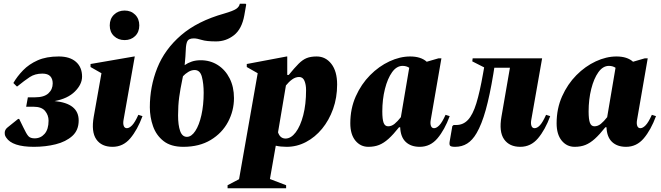

<svg xmlns="http://www.w3.org/2000/svg" viewBox="-20 -770 3509 1020"><path d="M160 10Q45 10 13 -39Q7 -48 6 -53.5Q5 -59 5 -64Q5 -81 20 -93L76 -138H82L104 -93Q120 -59 130.5 -47Q141 -35 164 -35Q196 -35 217 -59Q238 -83 238 -129Q238 -158 219.5 -180.5Q201 -203 158 -203H119L128 -253H166Q214 -253 237 -274Q260 -295 260 -327Q260 -351 247 -365Q234 -379 205 -379Q166 -379 138 -360.5Q110 -342 72 -311H69L51 -329Q71 -364 102.5 -396.5Q134 -429 180 -449.5Q226 -470 292 -470Q351 -470 383.5 -441.5Q416 -413 416 -363Q416 -322 378 -284Q340 -246 270 -233Q398 -221 398 -130Q398 -78 364 -47.5Q330 -17 276 -3.5Q222 10 160 10Z M642 -557Q608 -557 585.5 -578.5Q563 -600 563 -635Q563 -670 585.5 -692Q608 -714 642 -714Q676 -714 698 -692Q720 -670 720 -635Q720 -600 698 -578.5Q676 -557 642 -557ZM578 10Q519 10 491.5 -30Q464 -70 478 -150L519 -381L461 -414V-430L693 -470H696L636 -131Q633 -113 637.5 -101Q642 -89 654 -89Q667 -89 682 -104.5Q697 -120 715 -160L737 -153Q710 -80 672 -35Q634 10 578 10Z M1254 -750H1285L1288 -746L1278 -689Q1265 -616 1223 -583Q1181 -550 1128 -550Q1077 -550 1051.5 -558Q1026 -566 1010 -566Q983 -566 975.5 -551.5Q968 -537 967 -506Q966 -475 961 -424Q978 -436 999 -443Q1020 -450 1046 -450Q1097 -450 1137 -424.5Q1177 -399 1200 -353.5Q1223 -308 1223 -249Q1223 -182 1191.5 -122.5Q1160 -63 1099.5 -26.5Q1039 10 954 10Q888 10 849 -20.5Q810 -51 793 -99.5Q776 -148 776 -200Q776 -310 815.5 -409Q855 -508 942 -583Q1029 -658 1171 -698Q1219 -712 1235 -723Q1251 -734 1254 -750ZM926 -157Q926 -105 937 -74Q948 -43 973 -43Q997 -43 1017.5 -74Q1038 -105 1050 -158.5Q1062 -212 1062 -277Q1062 -326 1052.5 -362Q1043 -398 1014 -398Q997 -398 980.5 -388Q964 -378 952 -365Q951 -358 949 -350Q938 -298 932 -254Q926 -210 926 -157Z M1189 230V214L1250 182L1349 -381L1291 -414V-430L1503 -470H1506V-372H1514Q1545 -410 1566.5 -431.5Q1588 -453 1609.5 -461.5Q1631 -470 1662 -470Q1710 -470 1740.5 -430.5Q1771 -391 1771 -321Q1771 -251 1749.5 -191Q1728 -131 1691 -86Q1654 -41 1605.5 -15.5Q1557 10 1503 10Q1471 10 1445 4L1414 181L1500 214V230ZM1569 -361Q1550 -361 1532 -348Q1514 -335 1499 -316L1457 -67Q1468 -34 1497 -34Q1526 -34 1551 -67Q1576 -100 1591 -158Q1606 -216 1606 -291Q1606 -320 1597.5 -340.5Q1589 -361 1569 -361Z M1937 10Q1895 10 1868 -23Q1841 -56 1841 -115Q1841 -193 1870 -258Q1899 -323 1946 -370.5Q1993 -418 2049 -444Q2105 -470 2159 -470Q2216 -470 2247 -442L2309 -460H2325L2268 -131Q2265 -113 2269.5 -101Q2274 -89 2286 -89Q2299 -89 2314 -104.5Q2329 -120 2347 -160L2369 -153Q2342 -80 2304 -35Q2266 10 2210 10Q2163 10 2135.5 -16Q2108 -42 2106 -94H2100Q2069 -55 2044 -32.5Q2019 -10 1994 0Q1969 10 1937 10ZM2011 -178Q2011 -136 2018 -117.5Q2025 -99 2042 -99Q2060 -99 2076 -112Q2092 -125 2110 -148V-150L2154 -410Q2139 -420 2119 -420Q2087 -420 2063 -386.5Q2039 -353 2025 -297.5Q2011 -242 2011 -178Z M2744 10Q2686 10 2658 -30Q2630 -70 2644 -150L2689 -410H2606L2601 -378Q2582 -263 2560.5 -186Q2539 -109 2512 -63Q2490 -25 2462 -7.5Q2434 10 2398 10Q2376 10 2371 4Q2366 -2 2369 -19L2383 -100L2390 -106H2404Q2441 -106 2466.5 -133.5Q2492 -161 2510.5 -221Q2529 -281 2546 -378L2552 -412L2489 -444L2491 -460H2860L2802 -131Q2799 -113 2803.5 -101Q2808 -89 2820 -89Q2834 -89 2848.5 -104.5Q2863 -120 2881 -160L2903 -153Q2876 -80 2838 -35Q2800 10 2744 10Z M3033 10Q2991 10 2964 -23Q2937 -56 2937 -115Q2937 -193 2966 -258Q2995 -323 3042 -370.5Q3089 -418 3145 -444Q3201 -470 3255 -470Q3312 -470 3343 -442L3405 -460H3421L3364 -131Q3361 -113 3365.5 -101Q3370 -89 3382 -89Q3395 -89 3410 -104.5Q3425 -120 3443 -160L3465 -153Q3438 -80 3400 -35Q3362 10 3306 10Q3259 10 3231.5 -16Q3204 -42 3202 -94H3196Q3165 -55 3140 -32.5Q3115 -10 3090 0Q3065 10 3033 10ZM3107 -178Q3107 -136 3114 -117.5Q3121 -99 3138 -99Q3156 -99 3172 -112Q3188 -125 3206 -148V-150L3250 -410Q3235 -420 3215 -420Q3183 -420 3159 -386.5Q3135 -353 3121 -297.5Q3107 -242 3107 -178Z"/></svg>

Font: Spectral ExtraBold
Style: Italic
Weight: 800
Italic angle: -10°
Designer: Jean-Baptiste Levee
Foundry: Production Type
Version: Version 2.001